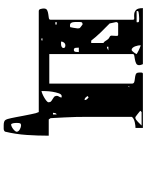

<svg xmlns="http://www.w3.org/2000/svg" viewBox="103 -690 794 1040"><g transform="rotate(90 500.0 -170.0)"><path d="M715 -37Q715 23 711 82.5Q707 142 693 200Q687 207 677 207Q667 207 659 207Q636 207 630 197.5Q624 188 620 167Q618 159 614.5 140Q611 121 607 100Q603 79 599 60Q595 41 593 33L587 17H40Q31 17 28.5 6.5Q26 -4 26 -10Q26 -24 35.5 -28.5Q45 -33 56.5 -34.5Q68 -36 77.5 -37.5Q87 -39 87 -47V-493Q87 -501 77 -500Q67 -499 55.5 -500Q44 -501 34 -510Q24 -519 24 -547H327Q328 -547 330.5 -539Q333 -531 333 -527Q333 -515 323.5 -510.5Q314 -506 303 -504Q292 -502 282.5 -500.5Q273 -499 273 -493V-40H433V-487Q433 -498 423.5 -500.5Q414 -503 403 -504Q392 -505 382.5 -508.5Q373 -512 373 -527Q373 -529 373 -538Q373 -547 380 -547H673V-507Q667 -507 659 -506Q651 -505 642 -503Q633 -501 625 -497Q617 -493 613 -487V-240Q613 -219 613.5 -186.5Q614 -154 616 -123Q618 -87 620 -47L627 -37ZM587 -540 580 -533 587 -527Q591 -523 601.5 -515.5Q612 -508 613 -507Q614 -506 617 -506Q622 -506 628 -510Q634 -514 640 -520Q646 -526 651.5 -531.5Q657 -537 660 -540ZM273 -513Q271 -514 265.5 -517.5Q260 -521 253.5 -524Q247 -527 241 -529.5Q235 -532 233 -533H232Q231 -533 230.5 -533.5Q230 -534 229 -534Q227 -534 225 -535Q225 -529 226.5 -521Q228 -513 231 -505Q234 -497 239 -491.5Q244 -486 250 -486Q253 -486 257 -490Q261 -494 264.5 -499Q268 -504 270.5 -508Q273 -512 273 -513ZM100 -513Q103 -525 95 -526Q87 -527 82 -527Q79 -527 72 -526.5Q65 -526 58 -525.5Q51 -525 45.5 -523.5Q40 -522 40 -520V-513ZM447 -473V-467L453 -473ZM213 -333Q207 -337 204 -341Q201 -345 198.5 -349.5Q196 -354 192 -358.5Q188 -363 180 -367Q173 -370 173 -377.5Q173 -385 174 -393Q175 -401 174.5 -407Q174 -413 167 -413H107Q106 -413 103.5 -410.5Q101 -408 100 -407V-400L107 -367Q130 -345 155 -319Q180 -293 200 -267H213ZM233 -360V-352Q238 -352 240 -353Q242 -354 247 -356.5Q252 -359 253 -360ZM500 -247Q504 -241 509 -236Q514 -231 522 -231Q522 -239 517.5 -244Q513 -249 507 -253ZM110 -220Q100 -220 99.5 -210Q99 -200 99 -194Q99 -189 99 -181.5Q99 -174 100.5 -167.5Q102 -161 105.5 -156.5Q109 -152 117 -152Q124 -152 127 -153Q128 -157 130.5 -170Q133 -183 133 -187L134 -194Q134 -204 130 -207Q126 -210 113 -220ZM238 -200Q238 -194 239 -183.5Q240 -173 250 -173Q260 -173 261 -183.5Q262 -194 262 -200ZM240 -117Q240 -123 235.5 -125Q231 -127 226 -127Q217 -127 211 -120Q205 -113 205 -104Q207 -104 212.5 -103.5Q218 -103 224 -104Q230 -105 235 -108Q240 -111 240 -117ZM500 -107Q491 -107 485.5 -91.5Q480 -76 477 -57Q474 -38 473.5 -20Q473 -2 473 2Q477 2 487 -2Q497 -6 507.5 -12Q518 -18 526 -24.5Q534 -31 534 -36Q534 -45 529 -49.5Q524 -54 517.5 -57.5Q511 -61 505.5 -65.5Q500 -70 499 -80Q499 -87 503.5 -93Q508 -99 508 -107ZM113 -80H100V-73H113ZM600 -80Q594 -78 592.5 -71.5Q591 -65 591 -60H600ZM200 0Q202 -3 193.5 -3Q185 -3 187 0Q188 3 193 3Q198 3 200 0ZM693 133Q691 125 679.5 119Q668 113 660 113Q650 113 648 118.5Q646 124 646 133Q646 136 646 141.5Q646 147 647 153Q648 159 650 163Q652 167 656 167Q658 167 665 164Q672 161 678.5 156Q685 151 690 145Q695 139 693 133Z"/></g></svg>

Font: Genkaimincho
Style: Regular
Weight: 800
Designer: Dr. Ken Lunde (project architect, glyph set definition & overall production); Masataka HATTORI \u670D \u90E8 \u6B63 \u8C
Foundry: Adobe Systems Incorporated
Version: Version 1.00